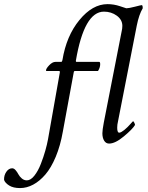

<svg xmlns="http://www.w3.org/2000/svg" viewBox="-192 -703 730 948"><path d="M483.4 -577.1 390.6 -103.5Q386.7 -87.9 386.7 -72.3Q386.7 -47.9 396.5 -47.9Q401.4 -47.9 408.4 -52Q415.5 -56.2 422.6 -62Q429.7 -67.9 437.3 -75.2Q444.8 -82.5 450 -88.6Q455.1 -94.7 460 -99.6L464.8 -104.5Q467.3 -104.5 470.9 -97.4Q474.6 -90.3 474.6 -85.9Q462.4 -65.4 419.7 -29.8Q377 5.9 346.7 5.9Q331.1 5.9 322.3 -8.3Q313.5 -22.5 313.5 -44.9Q313.5 -60.5 320.3 -96.7L408.2 -545.9Q412.1 -561.5 412.1 -575.2Q412.1 -605.5 384.8 -625.5Q357.4 -645.5 321.3 -645.5Q223.6 -645.5 182.6 -403.3V-401.4Q182.6 -397.5 185.5 -397.5H297.9Q302.7 -397.5 302.7 -385.7Q302.7 -369.6 292 -352.5H177.7Q172.9 -352.5 171.9 -344.7L118.2 -52.7Q106 16.6 83.3 71Q60.5 125.5 32 158.7Q3.4 191.9 -28.3 208.7Q-60.1 225.6 -92.8 225.6Q-126.5 225.6 -146.5 213.1Q-166.5 200.7 -171.9 185.5Q-172.9 163.1 -160.9 145.5Q-148.9 127.9 -131.8 127.9Q-123 127.9 -115 137.2Q-106.9 146.5 -101.1 157.7Q-95.2 168.9 -84.2 178.2Q-73.2 187.5 -59.6 187.5Q-40.5 187.5 -22.2 164.3Q-3.9 141.1 9.5 106.7Q22.9 72.3 31.7 41Q40.5 9.8 44.9 -14.6L103.5 -345.7V-347.7Q103.5 -352.5 100.6 -352.5H37.1Q35.2 -352.5 35.2 -355.5Q35.2 -364.3 51 -380.9Q66.9 -397.5 82 -397.5H110.4Q114.3 -397.5 116.2 -406.2Q135.7 -525.9 200.2 -604.2Q264.6 -682.6 338.9 -682.6Q370.1 -682.6 400.4 -672.4Q430.7 -662.1 431.6 -662.1Q443.8 -662.1 474.1 -669.9Q504.4 -677.7 507.8 -677.7Q512.7 -677.7 512.7 -662.1Q494.1 -630.9 483.4 -577.1Z"/></svg>

Font: Amiri
Style: Slanted
Weight: 400
Italic angle: 9°
Designer: Khaled Hosny
Version: Version 000.107